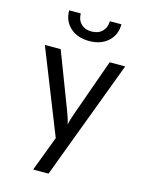

<svg xmlns="http://www.w3.org/2000/svg" viewBox="-139 -871 878 1136"><g transform="rotate(15 300.0 -302.5)"><path d="M178 180 259 -34 54 -550H151L281 -210Q289 -190 296 -168Q303 -146 306 -130Q309 -146 316 -168Q323 -190 330 -210L451 -550H546L272 180ZM300 -640Q228 -640 184 -680Q140 -720 140 -785H211Q211 -746 235 -722Q259 -698 299 -698Q340 -698 364.5 -722Q389 -746 389 -785H460Q460 -720 416 -680Q372 -640 300 -640Z"/></g></svg>

Font: JetBrainsMono NFM
Style: Regular
Weight: 400
Monospace: yes
Designer: Philipp Nurullin, Konstantin Bulenkov
Foundry: JetBrains
Version: Version 2.304; ttfautohint (v1.8.4.7-5d5b);Nerd Fonts 3.3.0